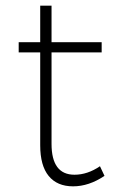

<svg xmlns="http://www.w3.org/2000/svg" viewBox="-20 -657 412 678"><path d="M349 -36Q294 1 238 1Q182 1 152 -35.5Q122 -72 122 -144V-472H46V-508H122V-637H162V-508H339V-472H162V-149Q162 -40 243 -40Q289 -40 333 -70Z"/></svg>

Font: Montserrat arm2 ExtraLight
Style: Regular
Weight: 275
Designer: Julieta Ulanovsky
Foundry: Julieta Ulanovsky
Version: Version 6.000